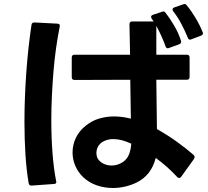

<svg xmlns="http://www.w3.org/2000/svg" viewBox="-20 -888 1040 958"><path d="M543 50Q502 50 463.5 37Q425 24 395 -4Q369 -29 355.5 -61Q342 -93 342 -127Q342 -165 358.5 -200Q375 -235 408 -261Q439 -286 475 -296.5Q511 -307 549 -307Q589 -307 633 -296L630 -490L352 -489Q338 -489 338 -503V-601Q338 -615 352 -615H629L626 -767Q626 -781 640 -781H747Q745 -784 742 -787.5Q739 -791 737 -795Q734 -800 734 -804Q734 -811 743 -814L788 -829Q792 -831 794 -831Q802 -831 806 -824Q831 -792 851.5 -756Q872 -720 883 -685Q884 -683 884 -680Q884 -671 874 -667L824 -649Q820 -647 818 -647Q809 -647 806 -657Q798 -680 786 -706.5Q774 -733 760 -759V-615H912Q926 -615 926 -601V-504Q926 -490 912 -490H760L763 -244Q815 -215 863.5 -180Q912 -145 946 -115Q951 -110 951 -104Q951 -100 948 -95L884 -6Q880 0 874 0Q868 0 864 -5Q840 -31 813 -55Q786 -79 757 -100Q735 -13 661 23Q634 36 604 43Q574 50 543 50ZM137 38Q125 38 123 26Q112 -38 107 -116Q102 -194 102 -280Q102 -342 104.5 -405.5Q107 -469 111.5 -530.5Q116 -592 122.5 -651Q129 -710 137 -763Q138 -776 152 -776L266 -770Q281 -770 278 -755Q268 -706 260 -649.5Q252 -593 247 -533Q242 -473 239 -410.5Q236 -348 236 -288Q236 -202 242 -124Q248 -46 260 15L261 19V20Q261 30 248 30L138 38ZM536 -62Q567 -62 594 -80Q615 -95 624 -118.5Q633 -142 635 -171Q586 -194 546 -194Q506 -194 480 -171Q470 -161 465.5 -149Q461 -137 461 -125Q461 -99 478 -84Q490 -73 505 -67.5Q520 -62 536 -62ZM929 -690Q920 -690 917 -700Q904 -732 885.5 -767.5Q867 -803 844 -832Q841 -837 841 -841Q841 -848 850 -851L893 -866Q899 -868 900 -868Q908 -868 912 -861Q934 -835 955.5 -799Q977 -763 991 -728Q993 -724 993 -722Q993 -715 983 -710L935 -692Q931 -690 929 -690Z"/></svg>

Font: LINE Seed JP_TTF Bold
Style: Regular
Weight: 700
Designer: LINE & Fontrix & Fontworks
Version: Version 1.009